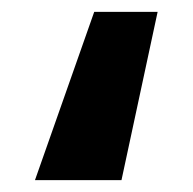

<svg xmlns="http://www.w3.org/2000/svg" viewBox="-20 -169 325 324"><path d="M185 135H39L139 -149H246Z"/></svg>

Font: Fira Sans Compressed ExtraBold
Style: Regular
Weight: 800
Width: 1
Designer: bBox Type GmbH & Carrois Corporate GbR & Edenspiekermann AG
Foundry: bBox Type GmbH & Carrois Corporate GbR & Edenspiekermann AG
Version: Version 4.301